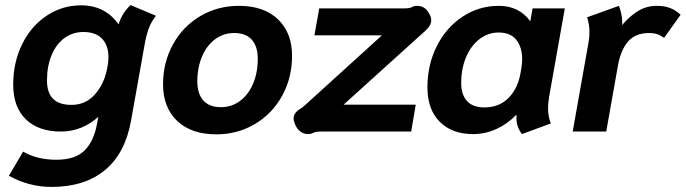

<svg xmlns="http://www.w3.org/2000/svg" viewBox="-20 -518 2700 756"><path d="M15 174 71 79Q126 111 202 111Q277 111 313.5 74Q350 37 362 -31L367 -58Q338 -31 300 -15.5Q262 0 220 0Q132 0 82 -48Q32 -96 32 -185Q32 -272 67 -343.5Q102 -415 163.5 -456Q225 -497 299 -497Q394 -497 447 -422Q460 -466 494 -498L594 -456Q577 -434 567.5 -410.5Q558 -387 551 -351L496 -43Q473 86 393 152Q313 218 183 218Q94 218 15 174ZM401 -244 403 -254Q407 -273 407 -293Q407 -339 382 -365.5Q357 -392 308 -392Q266 -392 233.5 -368Q201 -344 183 -300.5Q165 -257 165 -201Q165 -105 261 -105Q317 -105 353 -145.5Q389 -186 401 -244Z M622 -186Q622 -272 661 -343Q700 -414 768.5 -454.5Q837 -495 921 -495Q1019 -495 1074.5 -442Q1130 -389 1130 -298Q1130 -212 1091 -141Q1052 -70 983.5 -29.5Q915 11 832 11Q733 11 677.5 -42Q622 -95 622 -186ZM995 -287Q995 -335 971.5 -361.5Q948 -388 902 -388Q860 -388 827 -363.5Q794 -339 775.5 -295.5Q757 -252 757 -197Q757 -149 780.5 -122.5Q804 -96 850 -96Q892 -96 925 -120.5Q958 -145 976.5 -188.5Q995 -232 995 -287Z M1192 10Q1176 10 1161.5 -1Q1147 -12 1139 -36Q1136 -44 1136 -51Q1136 -74 1163 -90Q1173 -96 1180 -103L1484 -379H1218L1237 -485H1572Q1593 -485 1602 -490Q1610 -495 1622 -495Q1652 -495 1668 -468Q1678 -452 1678 -438Q1678 -418 1656 -398L1333 -106H1617L1599 0H1243Q1222 0 1211 6Q1204 10 1192 10Z M1663 -174Q1663 -263 1700 -336.5Q1737 -410 1801.5 -452.5Q1866 -495 1944 -495Q2024 -495 2068 -434L2077 -485H2204L2142 -136Q2138 -112 2138 -89Q2138 -60 2149 -32L2035 10Q2022 -8 2017 -25.5Q2012 -43 2014 -65H2012Q1977 -29 1933.5 -9.5Q1890 10 1842 10Q1760 10 1711.5 -38.5Q1663 -87 1663 -174ZM2030 -233 2033 -251Q2036 -269 2036 -285Q2036 -332 2013 -361Q1990 -390 1943 -390Q1902 -390 1868 -364Q1834 -338 1815 -292.5Q1796 -247 1796 -191Q1796 -145 1819 -120Q1842 -95 1887 -95Q1946 -95 1983 -133Q2020 -171 2030 -233Z M2297 -349Q2301 -370 2301 -393Q2301 -419 2292 -450L2417 -495Q2422 -483 2426 -465Q2430 -447 2430 -432Q2430 -423 2429 -419Q2462 -457 2494.5 -476Q2527 -495 2566 -495Q2595 -495 2617 -487Q2639 -479 2660 -460L2595 -369Q2579 -380 2566 -384Q2553 -388 2536 -388Q2482 -388 2453 -354.5Q2424 -321 2413 -259L2367 0H2235Z"/></svg>

Font: Niramit
Style: Bold Italic
Weight: 700
Italic angle: -10°
Designer: Katatrad Aksorn Co.,Ltd.
Foundry: Cadson Demak Co.,Ltd.
Version: Version 1.001; ttfautohint (v1.6)